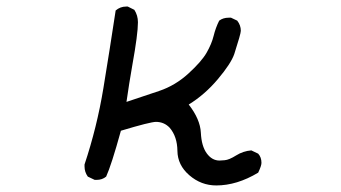

<svg xmlns="http://www.w3.org/2000/svg" viewBox="-20 -539 1040 586"><path d="M640 27Q594 27 558 -4Q522 -35 521.5 -78.5Q521 -122 498 -149Q481 -167 456 -167Q439 -167 349 -140Q320 -35 304 0Q292 10 275 10H269L248 0Q238 -14 238 -31V-37Q276 -151 295.5 -269.5Q315 -388 333 -507Q347 -519 365 -519H370L390 -509Q401 -492 401 -471Q401 -435 384 -341Q374 -284 366 -228Q417 -245 466 -261.5Q515 -278 555 -314.5Q595 -351 610.5 -378Q626 -405 632 -429.5Q638 -454 649 -476Q661 -485 678 -485H685L704 -476Q715 -462 715 -445Q715 -436 695 -374Q685 -345 645 -297.5Q605 -250 556 -220Q591 -175 593 -134Q595 -93 611 -71Q627 -49 650 -49Q652 -49 665.5 -50Q679 -51 700.5 -64.5Q722 -78 747 -80L768 -70Q778 -59 778 -42Q778 -33 768 -12Q703 27 640 27Z"/></svg>

Font: Xiaolai Mono SC
Style: Regular
Weight: 400
Monospace: yes
Designer: LXGW / Nozomi Seto
Version: Version 3.113;September 30, 2024